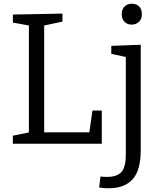

<svg xmlns="http://www.w3.org/2000/svg" viewBox="-20 -771 864 1030"><path d="M476 -178H526V0H49V-43L147 -63L135 -46V-650L147 -632L49 -650V-693L315 -698V-655L206 -632L217 -650V-46L202 -61H471L457 -46ZM562 239Q550 239 538 238Q526 237 512 235L519 176Q529 177 538 177.5Q547 178 554 178Q609 178 632 151Q655 124 655 59V-476L666 -463L577 -482V-525L735 -531V33Q735 84 725.5 122.5Q716 161 695 186.5Q674 212 641 225.5Q608 239 562 239ZM686 -639Q663 -639 648 -654Q633 -669 633 -695Q633 -722 648.5 -736.5Q664 -751 687 -751Q711 -751 726 -737Q741 -723 741 -695Q741 -668 725 -653.5Q709 -639 686 -639Z"/></svg>

Font: Pack4
Style: Regular
Weight: 400
Version: Version 2.002